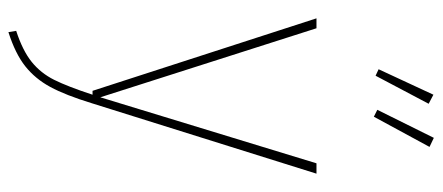

<svg xmlns="http://www.w3.org/2000/svg" viewBox="-310 -520 1026 445"><g transform="rotate(90 202.5 -298.0)"><path d="M220 1Q201 63 182 98Q163 133 134 156Q105 179 55 195L52 177Q98 162 124 141Q150 120 165.5 89Q181 58 200 0H191L23 -519H46L206 -18L359 -519H383ZM300 -791 321 -781 251 -652 235 -660ZM200 -790 221 -779 156 -656 141 -663Z"/></g></svg>

Font: Fira Sans Condensed Thin
Style: Regular
Weight: 250
Width: 3
Designer: Carrois Corporate & Edenspiekermann AG
Foundry: Carrois Corporate GbR & Edenspiekermann AG
Version: Version 4.203